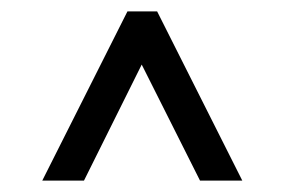

<svg xmlns="http://www.w3.org/2000/svg" viewBox="-20 -776 498 336"><path d="M54 -460 203 -756H255L404 -460H330L228 -663L127 -460Z"/></svg>

Font: Stick No Bills
Style: Regular
Weight: 400
Version: Version 2.000